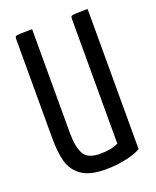

<svg xmlns="http://www.w3.org/2000/svg" viewBox="-134 -779 705 868"><g transform="rotate(-20 218.5 -345.0)"><path d="M224 -65Q280 -65 312 -82V-683Q312 -692 316 -695Q320 -698 340 -699Q360 -700 394 -700V-26Q373 -12 325.5 -1Q278 10 224 10Q148 10 108.5 -18Q69 -46 56.5 -91.5Q44 -137 44 -205V-683Q44 -692 47.5 -695Q51 -698 71.5 -699Q92 -700 127 -700V-202Q127 -133 146 -99Q165 -65 224 -65Z"/></g></svg>

Font: Yanone Kaffeesatz
Style: Regular
Weight: 400
Designer: Yanone (Cyrillic: Daniel Pouzeot & Huerta Tipografica)
Foundry: Yanone
Version: Version 1.100;PS 001.100;hotconv 1.0.70;makeotf.lib2.5.58329